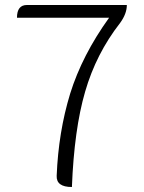

<svg xmlns="http://www.w3.org/2000/svg" viewBox="-20 -749 575 769"><path d="M268 0Q205 0 207 -45Q214 -220 261 -374Q309 -528 417 -678H48Q48 -729 88 -729H488Q488 -694 461 -657Q365 -534 321 -382Q277 -231 268 0Z"/></svg>

Font: Swei Half Moon CJK SC
Style: Light
Weight: 300
Version: Version 2.071